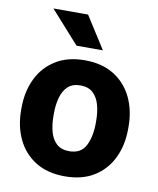

<svg xmlns="http://www.w3.org/2000/svg" viewBox="-85 -816 733 893"><g transform="rotate(10 281.5 -370.0)"><path d="M28.8 -258.8V-269Q28.8 -346.2 58.1 -407Q87.4 -467.8 143.6 -502.9Q199.7 -538.1 280.8 -538.1Q362.8 -538.1 419.2 -502.9Q475.6 -467.8 504.9 -407Q534.2 -346.2 534.2 -269V-258.8Q534.2 -181.6 504.9 -120.8Q475.6 -60.1 419.4 -25.1Q363.3 9.8 281.7 9.8Q200.2 9.8 143.8 -25.1Q87.4 -60.1 58.1 -120.8Q28.8 -181.6 28.8 -258.8ZM181.6 -269V-258.8Q181.6 -216.8 190.9 -182.9Q200.2 -148.9 222.2 -128.9Q244.1 -108.9 281.7 -108.9Q337.4 -108.9 359.4 -152.3Q381.3 -195.8 381.3 -258.8V-269Q381.3 -310.1 372.1 -344.2Q362.8 -378.4 340.8 -398.9Q318.8 -419.4 280.8 -419.4Q243.7 -419.4 221.9 -398.9Q200.2 -378.4 190.9 -344.2Q181.6 -310.1 181.6 -269ZM258.3 -750 355 -598.1H230.5L94.7 -750Z"/></g></svg>

Font: Vazirmatn RD FD ExtraBold
Style: Regular
Weight: 800
Designer: Saber Rastikerdar
Foundry: Saber Rastikerdar
Version: Version 33.003